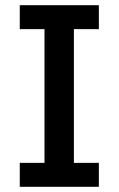

<svg xmlns="http://www.w3.org/2000/svg" viewBox="-20 -718 456 738"><path d="M56 0V-92H151V-606H56V-698H360V-606H264V-92H360V0Z"/></svg>

Font: IBM Plex Sans Arabic Medium
Style: Regular
Weight: 500
Designer: Mike Abbink, Paul van der Laan, Pieter van Rosmalen, Wael Morcos, Khajak Apelian
Foundry: Bold Monday
Version: Version 1.1